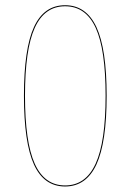

<svg xmlns="http://www.w3.org/2000/svg" viewBox="-20 -690 490 720"><path d="M107.4 -588.6Q145 -670.4 224.1 -670.4Q303.2 -670.4 341.6 -588.4Q379.9 -506.3 379.9 -331.1Q379.9 -155.8 341.6 -73.2Q303.2 9.3 224.1 9.3Q145 9.3 107.4 -73Q69.8 -155.3 69.8 -331.1Q69.8 -506.8 107.4 -588.6ZM224.1 -666.5Q147 -666.5 110.4 -585.7Q73.7 -504.9 73.7 -331.1Q73.7 -157.2 110.4 -75.9Q147 5.4 224.1 5.4Q301.3 5.4 338.6 -76.2Q376 -157.7 376 -331.1Q376 -504.4 338.9 -585.4Q301.8 -666.5 224.1 -666.5Z"/></svg>

Font: Fira Sans Compressed Four
Style: Regular
Weight: 100
Width: 1
Designer: Carrois Corporate & Edenspiekermann AG
Foundry: Carrois Corporate GbR & Edenspiekermann AG
Version: Version 4.203;PS 004.203;hotconv 1.0.88;makeotf.lib2.5.64775